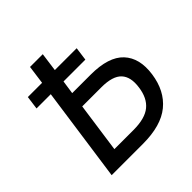

<svg xmlns="http://www.w3.org/2000/svg" viewBox="-183 -850 1001 1001"><g transform="rotate(-45 317.5 -350.0)"><path d="M62 -597H167L181 -700H275L261 -597H422L412 -523H251L240 -448H376Q508 -448 563.5 -388.5Q619 -329 604 -223Q589 -116 518.5 -58Q448 0 313 0H83L157 -523H52ZM228 -362 189 -86H330Q415 -86 456.5 -120Q498 -154 507 -223Q517 -292 484.5 -327Q452 -362 369 -362Z"/></g></svg>

Font: Retni Sans Medium
Style: Italic
Weight: 500
Italic angle: -8°
Designer: Vitaly Kuzmin
Foundry: ParaType Ltd.
Version: Version 1.00;June 10, 2019;FontCreator 11.5.0.2425 64-bit; t